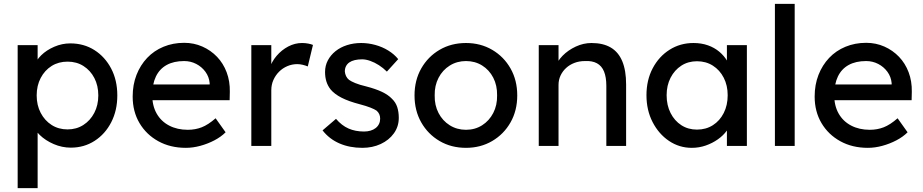

<svg xmlns="http://www.w3.org/2000/svg" viewBox="-20 -760 4809 1000"><path d="M72 220V-525H176V-405L160 -414Q166 -444 194 -471.5Q222 -499 262.5 -516.5Q303 -534 346 -534Q417 -534 472 -499Q527 -464 559 -403Q591 -342 591 -263Q591 -185 559.5 -123.5Q528 -62 473 -26.5Q418 9 349 9Q303 9 260 -9.5Q217 -28 187 -57Q157 -86 150 -117L176 -131V220ZM492 -263Q492 -314 471.5 -353.5Q451 -393 415 -416Q379 -439 332 -439Q285 -439 249 -416.5Q213 -394 192 -354Q171 -314 171 -263Q171 -212 192 -172Q213 -132 249 -109Q285 -86 332 -86Q378 -86 414 -109Q450 -132 471 -172Q492 -212 492 -263Z M671 -257Q671 -319 691 -370Q711 -421 746.5 -458.5Q782 -496 831.5 -516.5Q881 -537 939 -537Q990 -537 1034 -517.5Q1078 -498 1110.5 -464Q1143 -430 1160.5 -383.5Q1178 -337 1177 -282L1176 -238H747L724 -320H1087L1072 -303V-327Q1069 -360 1050 -386Q1031 -412 1002 -427Q973 -442 939 -442Q885 -442 848 -421.5Q811 -401 792 -361.5Q773 -322 773 -264Q773 -209 796 -168.5Q819 -128 861 -106Q903 -84 958 -84Q997 -84 1030.5 -97Q1064 -110 1103 -144L1155 -71Q1131 -47 1096.5 -29Q1062 -11 1023.5 -0.5Q985 10 948 10Q867 10 804.5 -24.5Q742 -59 706.5 -119Q671 -179 671 -257Z M1289 0V-525H1393V-360L1383 -400Q1394 -438 1420.5 -469Q1447 -500 1481.5 -518Q1516 -536 1553 -536Q1570 -536 1585.5 -533Q1601 -530 1610 -526L1583 -414Q1571 -419 1556.5 -422.5Q1542 -426 1528 -426Q1501 -426 1476.5 -415.5Q1452 -405 1433.5 -386.5Q1415 -368 1404 -343.5Q1393 -319 1393 -290V0Z M1660 -81 1730 -141Q1760 -106 1795.5 -90.5Q1831 -75 1876 -75Q1894 -75 1909.5 -79.5Q1925 -84 1936.5 -93Q1948 -102 1954 -114.5Q1960 -127 1960 -142Q1960 -168 1941 -184Q1931 -191 1909.5 -199.5Q1888 -208 1854 -217Q1796 -232 1759 -251Q1722 -270 1702 -294Q1687 -313 1680 -335.5Q1673 -358 1673 -385Q1673 -418 1687.5 -445.5Q1702 -473 1727.5 -493.5Q1753 -514 1787.5 -525Q1822 -536 1861 -536Q1898 -536 1934.5 -526Q1971 -516 2002 -497Q2033 -478 2054 -452L1995 -387Q1976 -406 1953.5 -420.5Q1931 -435 1908 -443Q1885 -451 1866 -451Q1845 -451 1828 -447Q1811 -443 1799.5 -435Q1788 -427 1782 -415Q1776 -403 1776 -388Q1777 -375 1782.5 -363.5Q1788 -352 1798 -344Q1809 -336 1831 -327Q1853 -318 1887 -310Q1937 -297 1969.5 -281.5Q2002 -266 2021 -246Q2041 -227 2049 -202Q2057 -177 2057 -146Q2057 -101 2031.5 -65.5Q2006 -30 1963 -10Q1920 10 1867 10Q1801 10 1748 -13Q1695 -36 1660 -81Z M2139 -263Q2139 -342 2174 -403.5Q2209 -465 2269.5 -500.5Q2330 -536 2407 -536Q2483 -536 2543.5 -500.5Q2604 -465 2639 -403.5Q2674 -342 2674 -263Q2674 -184 2639 -122.5Q2604 -61 2543.5 -25.5Q2483 10 2407 10Q2330 10 2269.5 -25.5Q2209 -61 2174 -122.5Q2139 -184 2139 -263ZM2569 -263Q2570 -315 2549 -355.5Q2528 -396 2491 -419Q2454 -442 2407 -442Q2360 -442 2322.5 -418.5Q2285 -395 2264 -354.5Q2243 -314 2244 -263Q2243 -212 2264 -171.5Q2285 -131 2322.5 -107.5Q2360 -84 2407 -84Q2454 -84 2491 -107.5Q2528 -131 2549 -171.5Q2570 -212 2569 -263Z M2786 -525H2889V-417L2871 -405Q2881 -440 2910 -469.5Q2939 -499 2979 -517.5Q3019 -536 3061 -536Q3121 -536 3161 -512.5Q3201 -489 3221 -441Q3241 -393 3241 -320V0H3138V-313Q3138 -358 3126 -387.5Q3114 -417 3089 -430.5Q3064 -444 3027 -442Q2997 -442 2972 -432.5Q2947 -423 2928.5 -406Q2910 -389 2899.5 -366.5Q2889 -344 2889 -318V0H2838Q2825 0 2812 0Q2799 0 2786 0Z M3347 -264Q3347 -343 3379.5 -404.5Q3412 -466 3467.5 -501Q3523 -536 3592 -536Q3633 -536 3667 -524Q3701 -512 3726.5 -490.5Q3752 -469 3768.5 -441Q3785 -413 3789 -381L3766 -389V-525H3870V0H3766V-125L3790 -132Q3784 -105 3765.5 -79.5Q3747 -54 3718.5 -34Q3690 -14 3655.5 -2Q3621 10 3583 10Q3518 10 3464.5 -26Q3411 -62 3379 -124Q3347 -186 3347 -264ZM3770 -264Q3770 -315 3749.5 -355Q3729 -395 3693 -418Q3657 -441 3610 -441Q3564 -441 3528.5 -418Q3493 -395 3472.5 -355Q3452 -315 3452 -264Q3452 -212 3472.5 -171.5Q3493 -131 3528.5 -108Q3564 -85 3610 -85Q3657 -85 3693 -108Q3729 -131 3749.5 -171.5Q3770 -212 3770 -264Z M4016 0V-740H4119V0Z M4223 -257Q4223 -319 4243 -370Q4263 -421 4298.5 -458.5Q4334 -496 4383.5 -516.5Q4433 -537 4491 -537Q4542 -537 4586 -517.5Q4630 -498 4662.5 -464Q4695 -430 4712.5 -383.5Q4730 -337 4729 -282L4728 -238H4299L4276 -320H4639L4624 -303V-327Q4621 -360 4602 -386Q4583 -412 4554 -427Q4525 -442 4491 -442Q4437 -442 4400 -421.5Q4363 -401 4344 -361.5Q4325 -322 4325 -264Q4325 -209 4348 -168.5Q4371 -128 4413 -106Q4455 -84 4510 -84Q4549 -84 4582.5 -97Q4616 -110 4655 -144L4707 -71Q4683 -47 4648.5 -29Q4614 -11 4575.5 -0.5Q4537 10 4500 10Q4419 10 4356.5 -24.5Q4294 -59 4258.5 -119Q4223 -179 4223 -257Z"/></svg>

Font: Mach
Style: Regular
Weight: 400
Version: Version 1.002